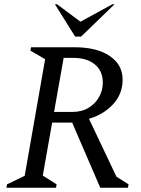

<svg xmlns="http://www.w3.org/2000/svg" viewBox="-20 -882 664 902"><path d="M10 0 13 -16 96 -56 192 -604 123 -644 126 -660H330Q435 -660 495.5 -619Q556 -578 556 -508Q556 -440 510.5 -391.5Q465 -343 398 -324L527 -52L584 -16L581 0H451L319 -306H225L181 -57L246 -16L243 0ZM325 -610H279L234 -356H318Q364 -356 396 -375.5Q428 -395 445.5 -426.5Q463 -458 463 -494Q463 -548 426 -579Q389 -610 325 -610ZM333 -710 238 -862H248L358 -780L508 -862H518L361 -710Z"/></svg>

Font: Spectral
Style: Italic
Weight: 400
Italic angle: -10°
Designer: Jean-Baptiste Levee
Foundry: Production Type
Version: Version 2.001